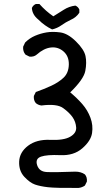

<svg xmlns="http://www.w3.org/2000/svg" viewBox="-20 -797 540 944"><path d="M366.2 127Q253.9 127.9 215.8 123.5Q177.7 119.1 152.3 110.4Q127 101.6 99.6 72.3Q72.3 43 74.2 -2.9Q76.2 -48.8 118.2 -80.6Q160.2 -112.3 226.6 -109.4Q293 -106.4 324.7 -124.5Q356.4 -142.6 354.5 -170.4Q352.5 -198.2 336.9 -220.7Q321.3 -243.2 290.5 -265.6Q259.8 -288.1 183.6 -278.3Q168 -280.3 156.2 -290Q144.5 -303.7 146.5 -325.2L156.2 -344.7Q195.3 -358.4 231.4 -375Q267.6 -391.6 292.5 -415Q317.4 -438.5 318.4 -479.5Q319.3 -520.5 292.5 -543.9Q265.6 -567.4 230.5 -563.5Q195.3 -559.6 160.2 -528.3Q146.5 -516.6 125 -518.6L105.5 -528.3Q91.8 -543.9 93.8 -567.4L103.5 -587.9Q125 -609.4 152.3 -621.1Q179.7 -632.8 209 -637.7Q238.3 -642.6 275.9 -637.7Q313.5 -632.8 353.5 -593.3Q393.6 -553.7 400.4 -521.5Q407.2 -489.3 399.4 -448.2Q391.6 -407.2 325.2 -342.8Q358.4 -315.4 384.8 -285.2Q411.1 -254.9 424.8 -217.8Q438.5 -180.7 432.6 -142.6Q426.8 -104.5 384.8 -67.9Q342.8 -31.2 276.9 -34.2Q210.9 -37.1 181.6 -26.9Q152.3 -16.6 162.6 15.1Q172.9 46.9 209.5 48.8Q246.1 50.8 350.6 46.9Q377.9 46.9 397.5 60.5Q409.2 74.2 407.2 95.7L397.5 115.2Q383.8 125 366.2 127ZM236.3 -652.3Q199.2 -669.9 168 -701.2Q138.7 -724.6 136.7 -757.8Q142.6 -771.5 156.2 -777.3H173.8Q205.1 -742.2 242.2 -716.8Q267.6 -732.4 293.5 -749Q319.3 -765.6 350.6 -769.5Q364.3 -763.7 370.1 -750V-734.4Q354.5 -710.9 327.1 -699.2Q302.7 -687.5 282.2 -672.9Q261.7 -658.2 236.3 -652.3Z"/></svg>

Font: JasonHandwriting4
Style: Regular
Weight: 400
Version: Version 1.01.21